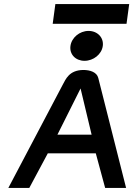

<svg xmlns="http://www.w3.org/2000/svg" viewBox="-20 -924 655 944"><path d="M252.2 -904 239.1 -807H602.1L615.2 -904ZM395.5 -625C439.5 -625 479.8 -657 485.4 -698C490.9 -739 459.4 -772 415.4 -772C371.4 -772 331.9 -739 326.4 -698C320.8 -657 351.5 -625 395.5 -625ZM463.1 -541C455.9 -569 423.4 -580 389.4 -580C319.3 -579 303.2 -534 288.7 -508L21 0H124L215 -170H451L497 0H600ZM376.1 -489 430.4 -262H262.4Z"/></svg>

Font: Charger
Style: ExBdIt
Weight: 400
Designer: Jasper
Foundry: Cannot Into Space Fonts
Version: Version 0.99